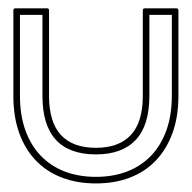

<svg xmlns="http://www.w3.org/2000/svg" viewBox="-20 -424 455 455"><path d="M402.8 -196.8Q402.8 -147.5 388.9 -109.1Q375 -70.8 349.6 -43.9Q324.2 -17.1 288.1 -3.2Q252 10.7 207.5 10.7Q162.6 10.7 126.5 -3.2Q90.3 -17.1 64.7 -43.9Q39.1 -70.8 25.4 -109.1Q11.7 -147.5 11.7 -196.8V-399.4Q11.7 -404.3 16.6 -404.3H91.3Q96.2 -404.3 96.2 -399.4V-196.8Q96.2 -134.8 124.3 -104.2Q152.3 -73.7 207.5 -73.7Q261.7 -73.7 290 -104Q318.4 -134.3 318.4 -196.8V-399.4Q318.4 -404.3 323.2 -404.3H397.9Q402.8 -404.3 402.8 -399.4ZM387.2 -388.7H334V-196.8Q334 -126.5 301.5 -92.3Q269 -58.1 207.5 -58.1Q80.6 -58.1 80.6 -196.8V-388.7H27.3V-196.8Q27.3 -151.4 40 -115.7Q52.7 -80.1 76.2 -55.4Q99.6 -30.8 132.8 -17.8Q166 -4.9 207.5 -4.9Q248.5 -4.9 281.7 -17.8Q314.9 -30.8 338.4 -55.4Q361.8 -80.1 374.5 -115.7Q387.2 -151.4 387.2 -196.8Z"/></svg>

Font: Fibel Sued Kontur LRS
Style: Regular
Weight: 400
Designer: Peter Wiegel
Foundry: Peter Wiegel
Version: Version 000.000